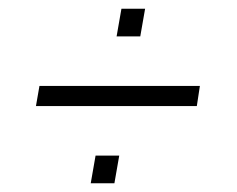

<svg xmlns="http://www.w3.org/2000/svg" viewBox="-20 -474 541 438"><path d="M62 -232 70 -278H436L429 -232ZM187 -56 198 -119H252L241 -56ZM246 -391 257 -454H311L300 -391Z"/></svg>

Font: Archivo Condensed Thin
Style: Italic
Weight: 250
Width: 3
Italic angle: -10°
Designer: Hector Gatti
Foundry: Omnibus-Type
Version: Version 2.001